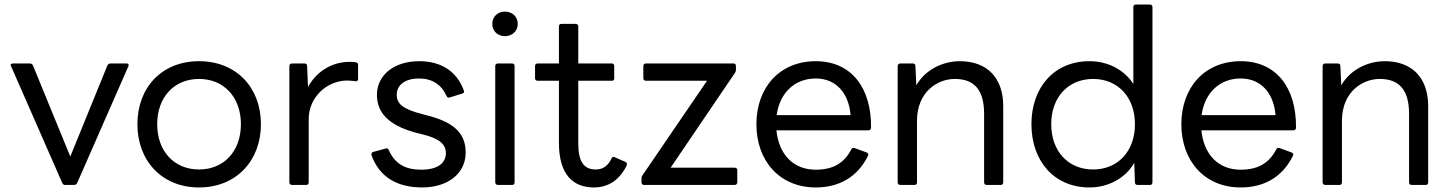

<svg xmlns="http://www.w3.org/2000/svg" viewBox="-20 -788 6378 844"><path d="M305 25C312 25 316 22 319 17L544 -496C548 -505 544 -509 536 -509H466C460 -509 456 -507 452 -500L289 -100L125 -500C122 -507 117 -509 111 -509H37C29 -509 24 -505 29 -496L254 17C256 22 261 25 266 25Z M855 36C1019 36 1127 -82 1127 -242C1127 -403 1019 -519 855 -519C691 -519 584 -403 584 -242C584 -82 691 36 855 36ZM855 -43C746 -43 671 -123 671 -242C671 -361 746 -441 855 -441C964 -441 1039 -361 1039 -242C1039 -123 964 -43 855 -43Z M1326 25C1333 25 1337 21 1337 13V-265C1337 -361 1418 -434 1506 -434C1522 -434 1533 -432 1542 -431C1549 -430 1554 -433 1554 -441V-502C1554 -509 1552 -513 1544 -514C1537 -516 1528 -516 1516 -516C1441 -516 1373 -476 1334 -406L1330 -498C1330 -506 1325 -509 1318 -509H1264C1257 -509 1252 -505 1252 -498V13C1252 21 1257 25 1264 25Z M1836 36C1948 36 2027 -25 2027 -117C2027 -197 1982 -248 1864 -279L1834 -287C1754 -308 1724 -330 1724 -371C1724 -417 1764 -443 1822 -443C1879 -443 1920 -417 1943 -366C1946 -360 1950 -357 1958 -360L2013 -377C2019 -379 2022 -384 2019 -390C1987 -478 1915 -519 1823 -519C1711 -519 1637 -457 1637 -371C1637 -294 1686 -239 1803 -206L1835 -198C1908 -180 1940 -156 1940 -115C1940 -65 1894 -42 1833 -42C1763 -42 1717 -66 1689 -128C1687 -135 1683 -137 1675 -135L1620 -120C1614 -118 1611 -112 1613 -106C1647 -11 1724 36 1836 36Z M2200 -629C2231 -629 2256 -651 2256 -683C2256 -715 2231 -737 2200 -737C2168 -737 2144 -715 2144 -683C2144 -651 2168 -629 2200 -629ZM2231 25C2238 25 2242 21 2242 13V-498C2242 -505 2238 -509 2231 -509H2169C2162 -509 2157 -505 2157 -498V13C2157 21 2162 25 2169 25Z M2591 36C2648 36 2700 9 2734 -59C2738 -67 2736 -73 2730 -76L2682 -97C2676 -100 2671 -98 2668 -91C2652 -57 2628 -43 2599 -43C2546 -43 2522 -78 2522 -158V-433H2670C2676 -433 2680 -437 2680 -443V-498C2680 -505 2676 -509 2670 -509H2522V-673C2522 -679 2517 -683 2510 -683H2448C2441 -683 2437 -679 2437 -673V-509H2343C2337 -509 2332 -505 2332 -498V-443C2332 -437 2337 -433 2343 -433H2437V-160C2437 -25 2495 36 2591 36Z M3209 25C3216 25 3221 21 3221 13V-41C3221 -47 3216 -51 3209 -51H2928L3211 -468C3214 -472 3215 -476 3215 -481V-498C3215 -505 3211 -509 3205 -509H2819C2813 -509 2808 -505 2808 -498V-444C2808 -437 2813 -433 2819 -433H3088L2804 -17C2801 -13 2800 -9 2800 -4V13C2800 20 2804 25 2811 25Z M3566 36C3669 36 3750 -10 3796 -104C3799 -110 3796 -116 3789 -118L3737 -137C3730 -139 3725 -138 3722 -131C3692 -73 3644 -42 3566 -42C3468 -42 3404 -108 3393 -215H3797C3804 -215 3809 -219 3809 -227C3811 -400 3724 -519 3566 -519C3407 -519 3305 -403 3305 -242C3305 -82 3406 36 3566 36ZM3566 -443C3655 -443 3711 -379 3719 -282H3394C3408 -382 3475 -443 3566 -443Z M4000 25C4007 25 4011 21 4011 13V-257C4011 -384 4101 -441 4177 -441C4266 -441 4306 -389 4306 -287V13C4306 21 4310 25 4318 25H4380C4386 25 4390 21 4390 13V-322C4390 -445 4320 -519 4199 -519C4126 -519 4048 -483 4008 -413L4004 -498C4004 -506 3999 -509 3992 -509H3938C3931 -509 3926 -505 3926 -498V13C3926 21 3931 25 3938 25Z M4769 36C4854 36 4928 -6 4966 -72L4969 13C4969 22 4974 25 4981 25H5035C5042 25 5046 21 5046 13V-757C5046 -764 5042 -768 5035 -768H4973C4966 -768 4962 -764 4962 -757V-419C4922 -481 4851 -519 4769 -519C4614 -519 4514 -404 4514 -242C4514 -80 4614 36 4769 36ZM4785 -43C4676 -43 4601 -123 4601 -242C4601 -361 4676 -441 4785 -441C4894 -441 4969 -361 4969 -242C4969 -123 4894 -43 4785 -43Z M5434 36C5537 36 5618 -10 5664 -104C5667 -110 5664 -116 5657 -118L5605 -137C5598 -139 5593 -138 5590 -131C5560 -73 5512 -42 5434 -42C5336 -42 5272 -108 5261 -215H5665C5672 -215 5677 -219 5677 -227C5679 -400 5592 -519 5434 -519C5275 -519 5173 -403 5173 -242C5173 -82 5274 36 5434 36ZM5434 -443C5523 -443 5579 -379 5587 -282H5262C5276 -382 5343 -443 5434 -443Z M5868 25C5875 25 5879 21 5879 13V-257C5879 -384 5969 -441 6045 -441C6134 -441 6174 -389 6174 -287V13C6174 21 6178 25 6186 25H6248C6254 25 6258 21 6258 13V-322C6258 -445 6188 -519 6067 -519C5994 -519 5916 -483 5876 -413L5872 -498C5872 -506 5867 -509 5860 -509H5806C5799 -509 5794 -505 5794 -498V13C5794 21 5799 25 5806 25Z"/></svg>

Font: LINE Seed JP_OTF Regular
Style: Regular
Weight: 400
Designer: LY Corporation & Fontrix & Fontworks
Version: Version 1.002